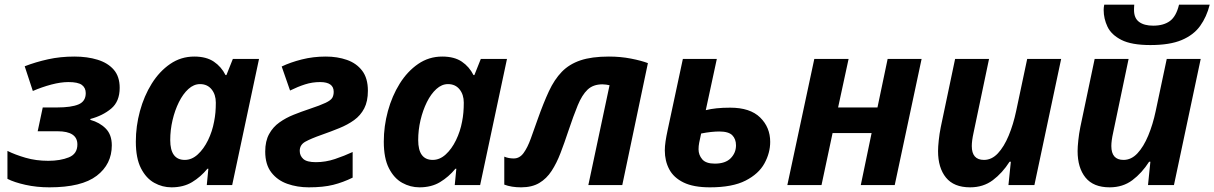

<svg xmlns="http://www.w3.org/2000/svg" viewBox="-20 -801 5256 831"><path d="M193.8 9.8Q138.7 9.8 90.3 -1Q42 -11.7 12.2 -26.9V-147.9Q45.4 -131.3 90.6 -118.2Q135.7 -105 189 -105Q240.7 -105 277.8 -119.9Q314.9 -134.8 314.9 -175.8Q314.9 -232.9 229 -232.9H143.1L165 -335.9H226.1Q288.6 -335.9 319.8 -349.1Q351.1 -362.3 351.1 -397.9Q351.1 -420.9 334.5 -433.3Q317.9 -445.8 275.9 -445.8Q243.2 -445.8 202.4 -435.1Q161.6 -424.3 122.1 -407.2L86.9 -514.2Q134.8 -532.7 188 -544.4Q241.2 -556.2 301.8 -556.2Q357.9 -556.2 402.3 -542.5Q446.8 -528.8 472.4 -499.3Q498 -469.7 498 -420.9Q498 -361.8 461.4 -331.1Q424.8 -300.3 371.1 -286.1V-282.2Q411.6 -271 437.7 -244.6Q463.9 -218.3 463.9 -171.9Q463.9 -90.3 398.7 -40.3Q333.5 9.8 193.8 9.8Z M722.2 9.8Q682.6 9.8 647.5 -9.8Q612.3 -29.3 590.1 -72.8Q567.9 -116.2 567.9 -188Q567.9 -254.9 585.7 -320.3Q603.5 -385.7 636.7 -439Q669.9 -492.2 716.6 -524.2Q763.2 -556.2 820.8 -556.2Q873 -556.2 905.5 -534.2Q938 -512.2 956.1 -476.1H960L987.8 -545.9H1101.1L984.9 0H875L881.8 -70.8H877.9Q848.6 -35.2 811.3 -12.7Q773.9 9.8 722.2 9.8ZM779.8 -108.9Q810.1 -108.9 835.9 -132.6Q861.8 -156.2 880.4 -194.3Q898.9 -232.4 906.7 -274.9Q910.6 -294.4 912.4 -314.2Q914.1 -334 914.1 -356.9Q914.1 -391.6 895.8 -414.3Q877.4 -437 845.7 -437Q818.8 -437 795.4 -415.8Q772 -394.5 754.4 -359.1Q736.8 -323.7 726.8 -281Q716.8 -238.3 716.8 -194.8Q716.8 -108.9 779.8 -108.9Z M1316.4 9.8Q1266.6 9.8 1223.6 -5.4Q1180.7 -20.5 1154.3 -54.7Q1127.9 -88.9 1127.9 -145Q1127.9 -190.4 1144.8 -220.9Q1161.6 -251.5 1189.5 -271.2Q1217.3 -291 1251 -304.4Q1284.7 -317.9 1318.4 -329.1Q1366.7 -345.2 1389.2 -356Q1411.6 -366.7 1418 -377.4Q1424.3 -388.2 1424.3 -403.8Q1424.3 -445.8 1365.2 -445.8Q1331.5 -445.8 1300.3 -435.8Q1269 -425.8 1235.4 -409.2L1199.2 -513.2Q1236.8 -531.2 1286.1 -543.7Q1335.4 -556.2 1390.1 -556.2Q1440.4 -556.2 1481.7 -541.7Q1522.9 -527.3 1547.6 -494.9Q1572.3 -462.4 1572.3 -408.2Q1572.3 -362.3 1556.4 -331.8Q1540.5 -301.3 1512.7 -281.2Q1484.9 -261.2 1449 -246.6Q1413.1 -231.9 1373 -217.8Q1325.7 -201.2 1301.5 -187.7Q1277.3 -174.3 1277.3 -147.9Q1277.3 -127 1292.7 -113Q1308.1 -99.1 1347.2 -99.1Q1389.2 -99.1 1429.9 -112.8Q1470.7 -126.5 1506.3 -143.1V-32.2Q1464.8 -11.7 1422.1 -1Q1379.4 9.8 1316.4 9.8Z M1795.4 9.8Q1755.9 9.8 1720.7 -9.8Q1685.5 -29.3 1663.3 -72.8Q1641.1 -116.2 1641.1 -188Q1641.1 -254.9 1658.9 -320.3Q1676.8 -385.7 1710 -439Q1743.2 -492.2 1789.8 -524.2Q1836.4 -556.2 1894 -556.2Q1946.3 -556.2 1978.8 -534.2Q2011.2 -512.2 2029.3 -476.1H2033.2L2061 -545.9H2174.3L2058.1 0H1948.2L1955.1 -70.8H1951.2Q1921.9 -35.2 1884.5 -12.7Q1847.2 9.8 1795.4 9.8ZM1853 -108.9Q1883.3 -108.9 1909.2 -132.6Q1935.1 -156.2 1953.6 -194.3Q1972.2 -232.4 1980 -274.9Q1983.9 -294.4 1985.6 -314.2Q1987.3 -334 1987.3 -356.9Q1987.3 -391.6 1969 -414.3Q1950.7 -437 1918.9 -437Q1892.1 -437 1868.7 -415.8Q1845.2 -394.5 1827.6 -359.1Q1810.1 -323.7 1800 -281Q1790 -238.3 1790 -194.8Q1790 -108.9 1853 -108.9Z M2235.4 9.8Q2193.4 9.8 2162.6 -2V-123Q2180.7 -115.2 2203.6 -115.2Q2229 -115.2 2246.1 -138.7Q2263.2 -162.1 2277.3 -201.2Q2291.5 -240.2 2307.6 -286.1Q2332 -355 2355.7 -406Q2379.4 -457 2411.6 -490.2Q2443.8 -523.4 2492.4 -539.8Q2541 -556.2 2615.2 -556.2Q2666 -556.2 2710.9 -547.4Q2755.9 -538.6 2784.2 -527.8L2673.3 0H2526.4L2618.2 -432.1Q2610.8 -433.6 2603.3 -434.8Q2595.7 -436 2587.4 -436Q2547.4 -436 2523.2 -413.1Q2499 -390.1 2480.5 -345Q2461.9 -299.8 2439.5 -232.9Q2422.9 -182.6 2406 -138.7Q2389.2 -94.7 2367.4 -61.3Q2345.7 -27.8 2314 -9Q2282.2 9.8 2235.4 9.8Z M3052.7 9.8Q2981.4 9.8 2938.5 -11.2Q2895.5 -32.2 2876.5 -68.4Q2857.4 -104.5 2857.4 -149.9Q2857.4 -168 2860.6 -189.5Q2863.8 -210.9 2869.6 -237.8L2935.5 -545.9H3082.5L3034.7 -324.2Q3055.7 -329.6 3081.8 -332.3Q3107.9 -335 3140.6 -335Q3226.6 -335 3270 -292.5Q3313.5 -250 3313.5 -187Q3313.5 -139.2 3288.6 -93.8Q3263.7 -48.3 3206.8 -19.3Q3149.9 9.8 3052.7 9.8ZM3073.7 -92.8Q3119.6 -92.8 3142.6 -116.2Q3165.5 -139.6 3165.5 -171.9Q3165.5 -199.2 3149.4 -215.6Q3133.3 -231.9 3092.8 -231.9Q3077.1 -231.9 3056.6 -229.7Q3036.1 -227.5 3014.6 -223.1Q3008.8 -196.8 3006.1 -182.9Q3003.4 -168.9 3003.4 -154.8Q3003.4 -130.4 3019.3 -111.6Q3035.2 -92.8 3073.7 -92.8Z M3387.7 0 3504.4 -545.9H3652.8L3607.4 -335.9H3777.8L3821.8 -545.9H3968.8L3852.5 0H3705.6L3752.4 -225.1H3583.5L3535.6 0Z M4178.7 9.8Q4108.4 9.8 4074.2 -32.5Q4040 -74.7 4040 -147Q4040 -165 4043 -193.4Q4045.9 -221.7 4051.8 -251L4113.8 -545.9H4260.7L4193.8 -227.1Q4186 -191.9 4186 -168.9Q4186 -108.9 4238.8 -108.9Q4272.5 -108.9 4299.1 -137.5Q4325.7 -166 4345.7 -214.1Q4365.7 -262.2 4377.9 -319.8L4425.8 -545.9H4572.8L4457 0H4344.7L4355 -101.1H4349.6Q4318.4 -52.2 4277.1 -21.2Q4235.8 9.8 4178.7 9.8Z M4782.7 9.8Q4712.4 9.8 4678.2 -32.5Q4644 -74.7 4644 -147Q4644 -165 4647 -193.4Q4649.9 -221.7 4655.8 -251L4717.8 -545.9H4864.7L4797.9 -227.1Q4790 -191.9 4790 -168.9Q4790 -108.9 4842.8 -108.9Q4876.5 -108.9 4903.1 -137.5Q4929.7 -166 4949.7 -214.1Q4969.7 -262.2 4981.9 -319.8L5029.8 -545.9H5176.8L5061 0H4948.7L4959 -101.1H4953.6Q4922.4 -52.2 4881.1 -21.2Q4839.8 9.8 4782.7 9.8ZM4959 -606Q4877.4 -606 4833.7 -628.2Q4790 -650.4 4773.4 -685.3Q4756.8 -720.2 4756.8 -757.8Q4756.8 -769.5 4759.3 -780.8H4889.2Q4888.7 -772.9 4888.4 -768.1Q4888.2 -763.2 4888.2 -757.8Q4888.2 -722.2 4910.2 -706.1Q4932.1 -689.9 4971.2 -689.9Q5016.1 -689.9 5043.5 -710Q5070.8 -730 5083 -780.8H5215.8Q5202.6 -728 5174.3 -688.7Q5146 -649.4 5094.5 -627.7Q5043 -606 4959 -606Z"/></svg>

Font: Open Sans
Style: Bold Italic
Weight: 700
Italic angle: -12°
Designer: Monotype Design Team
Foundry: Monotype Imaging Inc.
Version: Version 3.003; ttfautohint (v1.8.4)